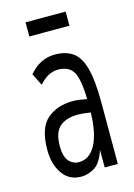

<svg xmlns="http://www.w3.org/2000/svg" viewBox="-100 -669 513 735"><g transform="rotate(-15 156.5 -302.0)"><path d="M131 11Q82 11 56 -27Q30 -65 30 -120Q30 -208 70 -242.5Q110 -277 173 -277Q186 -277 199.5 -275Q213 -273 228 -270Q226 -351 208.5 -379.5Q191 -408 148 -408Q109 -408 74 -368L50 -416Q93 -467 152 -467Q194 -467 222 -448Q250 -429 263.5 -380.5Q277 -332 277 -243V0H225V-70Q209 -20 182.5 -4.5Q156 11 131 11ZM80 -122Q80 -82 96 -63.5Q112 -45 136 -45Q177 -45 201.5 -89Q226 -133 228 -217Q215 -219 202 -220.5Q189 -222 177 -222Q132 -222 106 -200Q80 -178 80 -122ZM76 -559V-615H235V-559Z"/></g></svg>

Font: Inconsolata ExtraCondensed Thin
Style: Regular
Weight: 100
Width: 2
Monospace: yes
Designer: Raph Levien, Cyreal, Brenton Simpson
Foundry: Raph Levien, Cyreal, Google
Version: Version 3.100; ttfautohint (v1.8.4.7-5d5b)